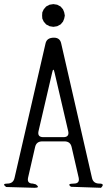

<svg xmlns="http://www.w3.org/2000/svg" viewBox="-22 -937 542 933"><path d="M424.8 -73.2Q430.7 -44.9 460.9 -44.9Q489.3 -44.9 468.8 -24.4L323.2 -29.3Q300.8 -44.9 336.9 -44.9Q366.2 -44.9 360.4 -73.2L326.2 -221.7Q320.3 -250 291 -250H183.6Q154.3 -250 148.4 -221.7L114.3 -73.2Q108.4 -44.9 137.7 -44.9L152.3 -41Q174.8 -24.4 146.5 -24.4L7.8 -28.3Q-14.6 -44.9 13.7 -44.9Q43 -44.9 48.8 -73.2L199.2 -725.6Q205.1 -753.9 240.2 -753.9Q269.5 -753.9 275.4 -725.6ZM165 -298.8Q159.2 -270.5 188.5 -270.5H286.1Q315.4 -270.5 309.6 -298.8L243.2 -584Q237.3 -612.3 231.4 -584ZM202.1 -818.4 190.4 -832 183.6 -846.7 182.6 -861.3 183.6 -877 190.4 -891.6 202.1 -905.3 218.8 -914.1 237.3 -917 255.9 -914.1 272.5 -905.3 284.2 -891.6 290 -877 293 -861.3 290 -846.7 284.2 -832 272.5 -818.4 255.9 -809.6 237.3 -806.6 218.8 -809.6Z"/></svg>

Font: B2 Hana
Style: Regular
Weight: 500
Version: 2020-08-05; (max)